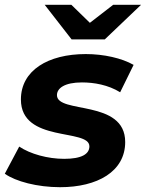

<svg xmlns="http://www.w3.org/2000/svg" viewBox="-35 -771 607 799"><path d="M401 -607 552 -751H436L339 -676L262 -751H151L263 -607ZM306 -428C356 -428 415 -418 465 -387L521 -501C472 -529 397 -546 322 -546C165 -546 52 -478 52 -357C52 -175 337 -238 337 -162C337 -130 305 -110 232 -110C164 -110 91 -130 45 -161L-15 -48C30 -16 120 8 215 8C370 8 486 -57 486 -180C486 -359 202 -296 202 -375C202 -404 234 -428 306 -428Z"/></svg>

Font: AWKNG-Font
Style: Bold Italic
Weight: 700
Italic angle: -11.3°
Designer: Awakening Church
Foundry: Awakening Church
Version: Version 1.700;PS 001.700;hotconv 1.0.88;makeotf.lib2.5.64775